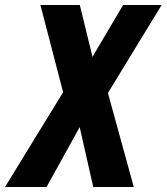

<svg xmlns="http://www.w3.org/2000/svg" viewBox="-26 -745 664 765"><path d="M225.5 -377.5 135 -725H292L342.5 -518.5L464.5 -725H618L404 -374.5L507 0H345.5L291.5 -238.5L159.5 0H-6Z"/></svg>

Font: JuliaMono ExtraBoldItalic
Style: Regular
Weight: 800
Italic angle: -9°
Monospace: yes
Designer: cormullion
Foundry: corm
Version: Version 0.049; ttfautohint (v1.8.4)